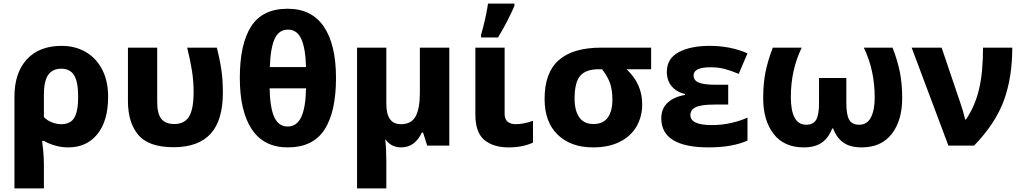

<svg xmlns="http://www.w3.org/2000/svg" viewBox="-20 -816 5731 1076"><path d="M362 10Q326 10 290 0Q254 -10 227 -26H216Q218 -14 222 27Q226 68 226 104V240H61V-274Q61 -408 130.5 -483.5Q200 -559 326 -559Q401 -559 460 -525Q519 -491 552.5 -426.5Q586 -362 586 -274Q586 -139 526 -64.5Q466 10 362 10ZM226 -287V-160Q244 -141 270.5 -130.5Q297 -120 324 -120Q374 -120 396 -155.5Q418 -191 418 -274Q418 -357 395.5 -394Q373 -431 323 -431Q274 -431 250 -396Q226 -361 226 -287Z M697 -250V-549H861V-244Q861 -179 884 -150Q907 -121 958 -121Q1013 -121 1039 -162Q1065 -203 1065 -301Q1065 -361 1056 -418.5Q1047 -476 1029 -549H1195Q1213 -479 1221 -421.5Q1229 -364 1229 -297Q1229 -141 1160 -66Q1091 9 953 9Q813 9 755 -60Q697 -129 697 -250Z M1592 10Q1459 10 1391.5 -91Q1324 -192 1324 -379Q1324 -569 1387.5 -668Q1451 -767 1592 -767Q1727 -767 1795 -666.5Q1863 -566 1863 -379Q1863 -189 1798.5 -89.5Q1734 10 1592 10ZM1492 -440H1695Q1692 -547 1668 -598.5Q1644 -650 1594 -650Q1543 -650 1519.5 -599Q1496 -548 1492 -440ZM1695 -321H1491Q1493 -213 1517 -160Q1541 -107 1592 -107Q1643 -107 1668 -159.5Q1693 -212 1695 -321Z M2498 0H2374L2351 -73H2344Q2305 10 2228 10Q2173 10 2142 -33H2139Q2142 -10 2143.5 22Q2145 54 2145 84V240H1981V-549H2145V-236Q2145 -178 2165 -149Q2185 -120 2227 -120Q2285 -120 2309 -163.5Q2333 -207 2333 -297V-549H2498Z M2808 -178Q2808 -148 2825 -134Q2842 -120 2871 -120Q2913 -120 2967 -139V-17Q2909 10 2831 10Q2744 10 2694 -32Q2644 -74 2644 -175V-549H2808ZM2676 -621Q2687 -658 2698.5 -708.5Q2710 -759 2715 -796H2863V-783Q2826 -697 2771 -606H2676Z M3304 10Q3179 10 3105.5 -61Q3032 -132 3032 -262Q3032 -409 3111.5 -479Q3191 -549 3349 -549H3629V-428H3491Q3579 -347 3579 -232Q3579 -162 3547 -107Q3515 -52 3453 -21Q3391 10 3304 10ZM3306 -121Q3360 -121 3386 -157Q3412 -193 3412 -258Q3412 -313 3398 -351.5Q3384 -390 3354 -428H3335Q3263 -428 3231.5 -391Q3200 -354 3200 -263Q3200 -197 3226 -159Q3252 -121 3306 -121Z M4061 -230H3983Q3910 -230 3879.5 -215.5Q3849 -201 3849 -171Q3849 -115 3970 -115Q4026 -115 4078 -127Q4130 -139 4169 -157V-28Q4083 10 3952 10Q3686 10 3686 -153Q3686 -207 3721 -240Q3756 -273 3819 -284V-289Q3770 -301 3743.5 -333.5Q3717 -366 3717 -413Q3717 -488 3783.5 -523.5Q3850 -559 3957 -559Q4074 -559 4169 -517L4120 -402Q4077 -420 4041.5 -429.5Q4006 -439 3963 -439Q3914 -439 3890.5 -427.5Q3867 -416 3867 -393Q3867 -365 3896.5 -353Q3926 -341 3992 -341H4061Z M5036 -266Q5036 -141 4977.5 -65.5Q4919 10 4809 10Q4745 10 4707 -16.5Q4669 -43 4649 -96H4644Q4624 -44 4586 -17Q4548 10 4484 10Q4374 10 4315.5 -65.5Q4257 -141 4257 -266Q4257 -345 4269.5 -409.5Q4282 -474 4311 -549H4473Q4412 -423 4412 -273Q4412 -117 4498 -117Q4538 -117 4554 -145Q4570 -173 4570 -238V-379H4723V-238Q4723 -173 4739 -145Q4755 -117 4795 -117Q4840 -117 4861 -158.5Q4882 -200 4882 -270Q4882 -423 4821 -549H4982Q5011 -474 5023.5 -409.5Q5036 -345 5036 -266Z M5257 -549 5361 -242Q5377 -197 5389 -146H5393Q5443 -219 5466 -313Q5489 -407 5489 -549H5653Q5653 -381 5605.5 -252Q5558 -123 5439 0H5295L5089 -549Z"/></svg>

Font: Noto Sans UI ExtraBold
Style: Regular
Weight: 800
Designer: Monotype Design Team
Foundry: Monotype Imaging Inc.
Version: Version 1.001